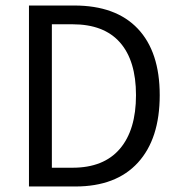

<svg xmlns="http://www.w3.org/2000/svg" viewBox="-20 -676 649 696"><path d="M85 0V-656H249Q400 -656 479.5 -572Q559 -488 559 -331Q559 -173 480 -86.5Q401 0 253 0ZM168 -68H243Q356 -68 414.5 -136.5Q473 -205 473 -331Q473 -456 415 -522Q357 -588 243 -588H168Z"/></svg>

Font: RibengUni
Style: Regular
Weight: 400
Designer: (1) Dr. Andrew Glass (Program Manager at Microsoft Corporation)
(2) Bivuti Chakma (Suz Moriz)
(3) Paul D. Hunt (Adobe Co
Foundry: Bivuti Chakma and Jyoti Chakma
Version: Version 1.2020